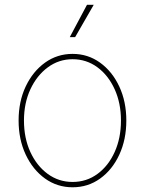

<svg xmlns="http://www.w3.org/2000/svg" viewBox="-20 -775 609 806"><path d="M284.7 11.2Q220.2 11.2 168.9 -25.6Q117.7 -62.5 87.9 -126Q58.1 -189.5 58.1 -269Q58.1 -349.1 87.9 -412.1Q117.7 -475.1 168.9 -512Q220.2 -548.8 284.7 -548.8Q349.1 -548.8 400.1 -512Q451.2 -475.1 480.7 -411.9Q510.3 -348.6 510.3 -269Q510.3 -189.5 481 -126Q451.7 -62.5 400.6 -25.6Q349.6 11.2 284.7 11.2ZM284.7 -11.2Q343.3 -11.2 389.2 -44.9Q435.1 -78.6 461.4 -137Q487.8 -195.3 487.8 -269Q487.8 -342.3 461.2 -400.6Q434.6 -459 388.7 -492.7Q342.8 -526.4 284.7 -526.4Q227.1 -526.4 180.9 -492.4Q134.8 -458.5 107.7 -400.4Q80.6 -342.3 80.6 -269Q80.6 -195.3 107.4 -137Q134.3 -78.6 180.4 -44.9Q226.6 -11.2 284.7 -11.2ZM272.9 -619.1 345.2 -754.9H373.5L295.4 -619.1Z"/></svg>

Font: Inter 17pt Thin
Style: Regular
Weight: 250
Version: Version 4.001;git-66647c0bb